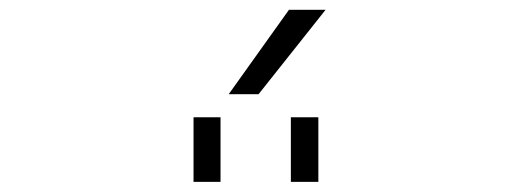

<svg xmlns="http://www.w3.org/2000/svg" viewBox="-20 -972 1040 389"><path d="M372.1 -603.5V-734.4H426.8V-603.5ZM569.3 -603.5V-734.4H625V-603.5ZM503.9 -781.2H443.4L565.4 -952.1H639.6Z"/></svg>

Font: GenEi Gothic M Light
Style: Regular
Weight: 300
Designer: o_tamon (Modified); [Source Han Sans]
Ryoko NISHIZUKA  (kana & ideographs); Paul D. Hunt (Latin, Greek & Cyrillic); Wenl
Version: Version 1.1a;Original Version 1.004